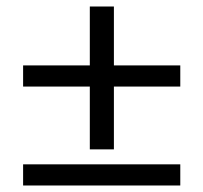

<svg xmlns="http://www.w3.org/2000/svg" viewBox="-20 -570 625 590"><path d="M330 -304V-111H256V-304H51V-369H256V-550H330V-369H534V-304ZM51 0V-65H534V0Z"/></svg>

Font: GFS Didot
Style: Bold Italic
Weight: 700
Italic angle: -12°
Designer: Designed by Takis Katsoulidis and George D. Matthiopoulos.
Foundry: Designed by Takis Katsoulidis and George D. Matthiopoulos.
Version: Version 1.0